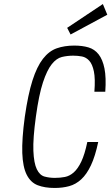

<svg xmlns="http://www.w3.org/2000/svg" viewBox="-20 -922 552 952"><path d="M413 -218Q400 -156 383 -120.5Q366 -85 345.5 -67Q325 -49 301.5 -44.5Q278 -40 252 -40Q225 -40 201 -46.5Q177 -53 162.5 -83Q148 -113 145.5 -174Q143 -235 158 -344Q173 -453 193 -513.5Q213 -574 236.5 -603.5Q260 -633 287 -639.5Q314 -646 343 -646Q366 -646 386.5 -642Q407 -638 422.5 -621Q438 -604 445.5 -568Q453 -532 448 -467H502Q507 -538 498 -582.5Q489 -627 469 -652.5Q449 -678 418.5 -687Q388 -696 348 -696Q300 -696 261.5 -682.5Q223 -669 193 -630.5Q163 -592 141 -523Q119 -454 103 -343Q88 -232 90.5 -163Q93 -94 112.5 -55.5Q132 -17 167 -3.5Q202 10 251 10Q290 10 323 1Q356 -8 383 -33Q410 -58 431 -102.5Q452 -147 467 -218ZM330 -751 512 -849 490 -902 313 -784Z"/></svg>

Font: Secuela Light
Style: Italic
Weight: 300
Italic angle: -8°
Designer: Fernando Haro
Foundry: deFharo
Version: Version 1.708